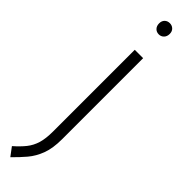

<svg xmlns="http://www.w3.org/2000/svg" viewBox="-379 -732 972 972"><g transform="rotate(45 107.0 -245.5)"><path d="M110.5 -691Q94 -691 83.2 -702.2Q72.5 -713.5 72.5 -732Q72.5 -750 83.2 -760.5Q94 -771 110.5 -771Q126.5 -771 137.5 -760.5Q148.5 -750 148.5 -732Q148.5 -713.5 137.5 -702.2Q126.5 -691 110.5 -691ZM19 280 -15 234.5Q17.5 206 38.5 179.8Q59.5 153.5 69.8 119.8Q80 86 80 35V-550H140V30Q140 95.5 123.5 139.2Q107 183 79.5 215.5Q52 248 19 280Z"/></g></svg>

Font: Junction Light
Style: Regular
Weight: 300
Designer: Caroline Hadilaksono
Foundry: Caroline Hadilaksono, Tyler Finck, The League of Moveable Type
Version: Version 2.000; ttfautohint (v1.8.3)